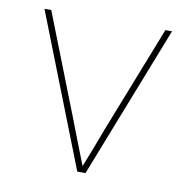

<svg xmlns="http://www.w3.org/2000/svg" viewBox="-66 -601 656 665"><g transform="rotate(10 262.5 -268.0)"><path d="M248 0 38.1 -535.6H62L207.5 -164.1Q222.2 -127 236.3 -89.4Q250.5 -51.8 265.6 -14.6H259.8Q274.9 -51.8 289.1 -89.4Q303.2 -127 317.4 -164.1L463.4 -535.6H486.8L276.9 0Z"/></g></svg>

Font: Inter 20pt Thin
Style: Regular
Weight: 250
Version: Version 4.001;git-66647c0bb